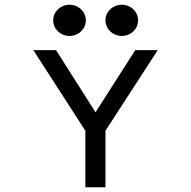

<svg xmlns="http://www.w3.org/2000/svg" viewBox="-20 -792 808 812"><path d="M495 -640C533 -640 564 -669 564 -706C564 -743 533 -772 495 -772C457 -772 426 -743 426 -706C426 -669 457 -640 495 -640ZM274 -640C312 -640 343 -669 343 -706C343 -743 312 -772 274 -772C236 -772 205 -743 205 -706C205 -669 236 -640 274 -640ZM552 -580 384 -317 217 -580H121L341 -239V0H426V-239L647 -580Z"/></svg>

Font: Charger Monospace
Style: Regular
Weight: 400
Designer: Jasper
Foundry: Cannot Into Space Fonts
Version: Version 0.980